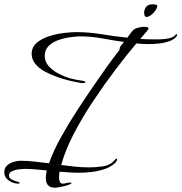

<svg xmlns="http://www.w3.org/2000/svg" viewBox="-53 -759 848 897"><path d="M204 118Q161 118 161 73Q161 64 162.5 55Q164 46 165 37Q140 35 113.5 32.5Q87 30 61 30Q52 30 35 32Q18 34 3.5 40.5Q-11 47 -11 61Q-11 73 1.5 79.5Q14 86 26.5 89Q39 92 39 96Q39 98 36.5 98.5Q34 99 32 99Q10 99 -11.5 84.5Q-33 70 -33 46Q-33 26 -20.5 14.5Q-8 3 9.5 -2.5Q27 -8 43 -8Q76 -8 109.5 -4Q143 0 176 4Q197 -56 233.5 -121Q270 -186 311.5 -249.5Q353 -313 389 -365Q417 -406 446 -446.5Q475 -487 506 -527Q505 -537 512.5 -546.5Q520 -556 526 -563Q476 -570 425 -579.5Q374 -589 323 -589Q303 -589 274.5 -585Q246 -581 219 -571.5Q192 -562 174 -544Q156 -526 156 -498Q156 -470 175.5 -449Q195 -428 222.5 -414Q250 -400 274 -393Q290 -389 305.5 -386Q321 -383 337 -381Q339 -380 342.5 -379Q346 -378 346 -375Q346 -372 341.5 -371.5Q337 -371 335 -371H327Q308 -374 279 -380.5Q250 -387 218 -398Q186 -409 158 -424Q130 -439 112.5 -460Q95 -481 95 -507Q95 -539 118.5 -559Q142 -579 177 -590Q212 -601 246.5 -605Q281 -609 303 -609Q362 -609 422.5 -599Q483 -589 542 -583Q548 -591 555 -601Q562 -611 569 -618Q577 -626 594 -630Q611 -634 621 -634Q625 -634 633 -632.5Q641 -631 641 -625Q641 -623 632.5 -612.5Q624 -602 614.5 -591.5Q605 -581 602 -577Q619 -576 636.5 -575.5Q654 -575 671 -575Q683 -575 701 -575.5Q719 -576 736.5 -580Q754 -584 763 -592Q768 -599 773 -599Q775 -599 775 -596Q775 -595 774 -593Q773 -591 772 -589Q760 -574 736.5 -566Q713 -558 687.5 -555.5Q662 -553 644 -553Q614 -553 584 -556Q539 -503 486 -433Q433 -363 381.5 -285.5Q330 -208 290.5 -131.5Q251 -55 233 12Q265 16 298 19.5Q331 23 364 23Q391 23 425.5 18.5Q460 14 479 -7Q481 -9 485 -13.5Q489 -18 492 -18Q494 -18 494 -15Q494 -10 490.5 -4.5Q487 1 483 4Q463 22 434 31.5Q405 41 374 44.5Q343 48 316 48Q294 48 271 46.5Q248 45 225 43Q224 50 223.5 56.5Q223 63 223 70Q223 79 226 89Q229 99 240 99Q248 99 256.5 96.5Q265 94 274 94Q275 94 278 94Q281 94 281 96Q281 100 264.5 105.5Q248 111 229.5 114.5Q211 118 204 118ZM631 -680Q624 -680 622 -688Q620 -696 620 -700Q620 -708 625 -719Q630 -730 640 -735Q648 -739 659 -739Q665 -739 671 -738Q677 -737 681 -735Q684 -727 675.5 -713.5Q667 -700 654.5 -690Q642 -680 631 -680Z"/></svg>

Font: Bonheur Royale
Style: Regular
Weight: 400
Designer: Robert E. Leuschke
Foundry: Robert E. Leuschke
Version: Version 1.010; ttfautohint (v1.8.3)